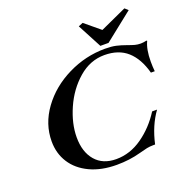

<svg xmlns="http://www.w3.org/2000/svg" viewBox="-152 -1021 1146 1172"><g transform="rotate(-20 421.0 -435.0)"><path d="M84 -262Q84 -375 154.5 -472Q225 -569 340.5 -626Q456 -683 583 -683Q625 -683 654 -676.5Q683 -670 719 -657Q746 -647 763 -642.5Q780 -638 800 -638Q816 -638 838 -643L842 -640Q819 -593 819 -513Q819 -480 822 -450H797Q771 -547 714.5 -597.5Q658 -648 566 -648Q473 -648 397.5 -582.5Q322 -517 279 -419.5Q236 -322 236 -233Q236 -138 284 -82Q332 -26 419 -26Q509 -26 588.5 -82Q668 -138 723 -225H755Q696 -143 671 -29H660Q636 -29 617 -25Q598 -21 565 -12Q493 8 410 8Q310 8 236 -27Q162 -62 123 -123Q84 -184 84 -262ZM480 -866 509 -878 608 -796 779 -874 800 -855 616 -709H563Z"/></g></svg>

Font: Ibarra Real Nova
Style: Bold Italic
Weight: 700
Italic angle: -22°
Designer: Jose Maria Ribagorda & Octavio Pardo
Foundry: Octavio Pardo
Version: Version 1.014